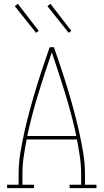

<svg xmlns="http://www.w3.org/2000/svg" viewBox="-20 -981 540 1001"><path d="M17 0V-18H77V-74Q77 -130 86.5 -186.5Q96 -243 108.5 -298.5Q121 -354 136 -409Q151 -464 167.5 -518.5Q184 -573 202 -627Q220 -681 239 -735H261Q280 -681 298 -627Q316 -573 332.5 -518.5Q349 -464 364 -409Q379 -354 391.5 -298.5Q404 -243 413.5 -186.5Q423 -130 423 -74V-18H483V0H343V-18H403V-74Q403 -119 396.5 -164Q390 -209 381 -254H119Q110 -209 103.5 -164Q97 -119 97 -74V-18H157V0ZM378 -272Q354 -383 320.5 -492Q287 -601 250 -708Q213 -601 179.5 -492Q146 -383 122 -272ZM338 -810 227 -949 243 -961 352 -820ZM168 -810 57 -949 73 -961 182 -820Z"/></svg>

Font: Iosevka Curly Slab Thin
Style: Regular
Weight: 100
Monospace: yes
Designer: Belleve Invis
Foundry: Belleve Invis
Version: Version 22.1.2; ttfautohint (v1.8.4)